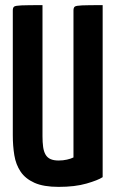

<svg xmlns="http://www.w3.org/2000/svg" viewBox="-20 -720 451 750"><path d="M209 10Q150 10 114.5 -6Q79 -22 60.5 -49.5Q42 -77 36 -113.5Q30 -150 30 -192V-679Q30 -690 35 -694Q40 -698 64 -699Q88 -700 146 -700V-188Q146 -164 148.5 -146Q151 -128 158 -116Q165 -104 177.5 -98.5Q190 -93 209 -93Q226 -93 241.5 -96.5Q257 -100 267 -105V-679Q267 -690 272 -694Q277 -698 300.5 -699Q324 -700 381 -700V-28Q363 -16 318 -3Q273 10 209 10Z"/></svg>

Font: Yanone Kaffeesatz ExtraLight
Style: Bold
Weight: 700
Version: Version 2.003